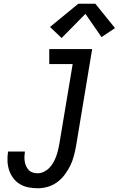

<svg xmlns="http://www.w3.org/2000/svg" viewBox="-20 -997 634 1025"><path d="M181 8Q155 8 130.5 3Q106 -2 85.5 -14.5Q65 -27 50.5 -46.5Q36 -66 28.5 -89Q21 -112 20 -137.5Q19 -163 23 -188H113Q111 -175 110.5 -161Q110 -147 112 -134.5Q114 -122 119.5 -110Q125 -98 133.5 -89Q142 -80 154.5 -76Q167 -72 181 -72Q198 -72 214.5 -80Q231 -88 243.5 -101Q256 -114 265 -130Q274 -146 280 -162.5Q286 -179 290 -196Q294 -213 297 -230L368 -655H243V-735H472L386 -217Q381 -190 374 -163.5Q367 -137 355 -112.5Q343 -88 325.5 -64.5Q308 -41 284.5 -24Q261 -7 234.5 0.5Q208 8 181 8ZM309 -794 247 -853 398 -977H489L594 -847L522 -799L436 -923Z"/></svg>

Font: Iosevka Slab Medium
Style: Italic
Weight: 500
Italic angle: -9°
Monospace: yes
Designer: Belleve Invis
Foundry: Belleve Invis
Version: Version 11.1.0; ttfautohint (v1.8.3)